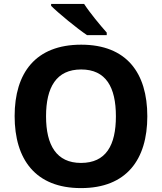

<svg xmlns="http://www.w3.org/2000/svg" viewBox="-20 -954 831 984"><path d="M411 -934H242V-924C280 -886 375 -808 426 -774H527V-787C494 -824 440 -889 411 -934ZM735 -358C735 -580 629 -725 396 -725C162 -725 55 -580 55 -359C55 -137 162 10 395 10C629 10 735 -137 735 -358ZM216 -358C216 -507 269 -598 396 -598C523 -598 574 -507 574 -358C574 -209 523 -119 395 -119C270 -119 216 -209 216 -358Z"/></svg>

Font: Noto Sans Canadian Aboriginal
Style: Bold
Weight: 700
Designer: Monotype Design Team, Typotheque's Kevin King
Foundry: Monotype Imaging Inc.
Version: Version 2.004